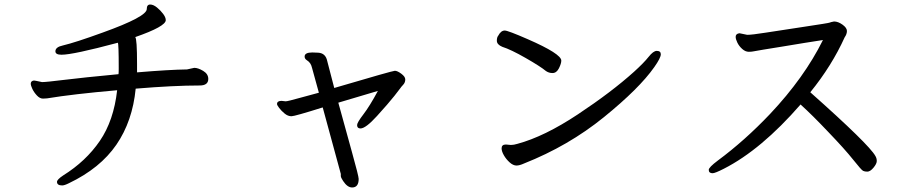

<svg xmlns="http://www.w3.org/2000/svg" viewBox="-20 -759 4040 849"><path d="M255 61Q232 61 232 45Q232 35 259 17Q360 -46 421.5 -136Q483 -226 498 -360Q303 -343 188 -324Q181 -323 170 -323Q156 -323 143 -337Q130 -351 123 -366Q116 -381 116 -389Q116 -401 130 -403Q134 -403 166 -396Q184 -396 265 -406Q346 -416 504 -431Q505 -436 505 -457Q505 -567 501 -570Q303 -517 252 -517Q225 -517 225 -532Q225 -551 258 -558Q313 -571 434 -615Q629 -685 629 -719Q629 -739 644 -739Q658 -739 674 -726Q690 -713 701.5 -697.5Q713 -682 713 -670Q713 -642 578 -595Q586 -588 586 -476V-439Q729 -451 807 -452L839 -459Q856 -459 878.5 -445.5Q901 -432 901 -410Q901 -381 863 -381Q748 -381 580 -367Q566 -223 494.5 -119Q423 -15 285 51Q265 61 255 61Z M1537 70Q1516 70 1497 41Q1487 26 1487 19V10L1407 -284Q1283 -245 1269 -245Q1253 -245 1238.5 -257Q1224 -269 1214.5 -281.5Q1205 -294 1205 -299Q1205 -313 1225 -313L1243 -311Q1252 -311 1307 -326.5Q1362 -342 1390 -349L1360 -458Q1357 -471 1351.5 -479Q1346 -487 1336.5 -493Q1327 -499 1327 -509Q1327 -527 1361 -527L1387 -526Q1420 -524 1427 -489L1458 -370Q1716 -446 1726 -446Q1737 -446 1754.5 -433Q1772 -420 1772 -408Q1772 -396 1765.5 -387.5Q1759 -379 1756.5 -377Q1754 -375 1752.5 -372Q1751 -369 1724 -335Q1697 -301 1647 -246Q1597 -191 1574 -191Q1559 -191 1559 -206Q1559 -217 1587 -253.5Q1615 -290 1651 -357L1476 -305Q1506 -195 1536 -87.5Q1566 20 1566 32Q1566 70 1537 70Z M2264 -27Q2249 -27 2233.5 -41Q2218 -55 2208 -72.5Q2198 -90 2198 -103Q2198 -120 2217 -120L2239 -118Q2252 -118 2268 -123Q2387 -155 2535.5 -253.5Q2684 -352 2784 -442Q2827 -481 2848 -507.5Q2869 -534 2884 -534Q2902 -534 2902 -519Q2902 -503 2873 -462Q2807 -368 2650.5 -241Q2494 -114 2297 -36Q2277 -27 2264 -27ZM2423 -436Q2407 -436 2394 -445Q2370 -465 2304.5 -502.5Q2239 -540 2201 -552Q2177 -562 2177 -579Q2177 -594 2183 -601Q2195 -624 2212 -624Q2226 -624 2313 -586Q2462 -521 2462 -491Q2462 -478 2451.5 -457Q2441 -436 2423 -436Z M3131 7Q3114 7 3114 -8Q3114 -19 3154 -49Q3273 -137 3385 -255Q3536 -415 3619 -582Q3590 -578 3539 -569.5Q3488 -561 3439 -553Q3390 -545 3355.5 -539.5Q3321 -534 3312.5 -532Q3304 -530 3291 -530Q3276 -530 3262 -542.5Q3248 -555 3240.5 -570.5Q3233 -586 3233 -596Q3233 -610 3250 -612L3284 -605Q3305 -605 3365 -614.5Q3425 -624 3535 -640.5Q3645 -657 3648.5 -659Q3652 -661 3668 -664Q3686 -664 3705.5 -650Q3725 -636 3725 -622Q3725 -608 3715 -594Q3658 -468 3563 -351Q3823 -120 3851 -69Q3857 -59 3857 -47Q3857 -35 3842.5 -17.5Q3828 0 3815 0Q3804 0 3796.5 -3.5Q3789 -7 3752.5 -53Q3716 -99 3642 -176Q3573 -249 3520 -297Q3346 -97 3181 -13Q3142 7 3131 7Z"/></svg>

Font: ToneOZ-Pinyin-WenKai-Medium
Style: Medium
Weight: 700
Designer: Fontworks Inc.
Foundry: ToneOZ
Version: Version 0.240331